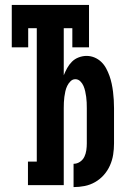

<svg xmlns="http://www.w3.org/2000/svg" viewBox="-20 -755 540 783"><path d="M280 8V-87Q294 -87 306 -95Q318 -103 324 -115.5Q330 -128 332 -142Q334 -156 334 -170V-314Q334 -326 333.5 -337.5Q333 -349 331.5 -360Q330 -371 327.5 -382.5Q325 -394 320.5 -404.5Q316 -415 307.5 -423.5Q299 -432 287 -432Q276 -432 267.5 -423.5Q259 -415 254 -404.5Q249 -394 246.5 -382.5Q244 -371 242.5 -360Q241 -349 240.5 -337.5Q240 -326 240 -314V0H94V-96H130V-640H95V-562H28V-735H343V-562H275V-640H240V-448Q246 -463 254 -477.5Q262 -492 273.5 -503.5Q285 -515 301 -521Q317 -527 333 -527Q350 -527 365.5 -520.5Q381 -514 393 -502.5Q405 -491 413 -476Q421 -461 426.5 -445.5Q432 -430 435.5 -413.5Q439 -397 441 -380.5Q443 -364 444 -347.5Q445 -331 445 -314V-170Q445 -147 441.5 -124.5Q438 -102 428.5 -80.5Q419 -59 403.5 -41.5Q388 -24 368 -12.5Q348 -1 325.5 3.5Q303 8 280 8Z"/></svg>

Font: Iosevka Curly Slab
Style: Bold
Weight: 700
Monospace: yes
Designer: Belleve Invis
Foundry: Belleve Invis
Version: Version 22.1.2; ttfautohint (v1.8.4)